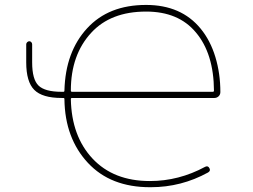

<svg xmlns="http://www.w3.org/2000/svg" viewBox="-20 -783 1040 790"><path d="M600.6 -12.7Q598.6 -12.7 596.7 -12.7Q516.6 -12.7 452.6 -37.6Q388.7 -62.5 341.8 -112.8Q294.9 -163.1 270.5 -228.5Q246.1 -293.9 245.1 -375Q245.1 -379.9 241.2 -379.9H233.4Q154.3 -379.9 121.1 -413.1Q87.9 -446.3 87.9 -526.4V-600.6Q87.9 -605.5 91.8 -609.4Q95.7 -613.3 100.6 -613.3Q105.5 -613.3 108.9 -609.4Q112.3 -605.5 112.3 -600.6V-526.4Q112.3 -456.1 138.7 -430.7Q165 -405.3 233.4 -405.3H241.2Q245.1 -405.3 245.1 -410.2Q247.1 -490.2 270.5 -554.2Q293.9 -618.2 338.4 -666.5Q382.8 -714.8 443.4 -738.8Q503.9 -762.7 581.1 -762.7Q653.3 -762.7 709.5 -738.3Q765.6 -713.9 805.7 -665Q845.7 -616.2 866.2 -548.3Q886.7 -480.5 886.7 -404.3Q886.7 -393.6 879.4 -386.7Q872.1 -379.9 862.3 -379.9H276.4Q271.5 -379.9 271.5 -375Q274.4 -222.7 360.8 -130.4Q447.3 -38.1 596.7 -38.1Q715.8 -38.1 824.2 -96.7Q835.9 -102.5 841.8 -90.8Q847.7 -80.1 835.9 -73.2Q725.6 -12.7 600.6 -12.7ZM581.1 -735.4Q435.5 -735.4 355.5 -648.4Q271.5 -557.6 271.5 -410.2Q271.5 -405.3 276.4 -405.3H855.5Q860.4 -405.3 860.4 -410.2Q859.4 -562.5 786.1 -649.4Q714.8 -735.4 581.1 -735.4Z"/></svg>

Font: Rounded Mgen+ 1mn thin
Style: Regular
Weight: 100
Designer: [Source Han Sans]
Ryoko NISHIZUKA  (kana & ideographs); Paul D. Hunt (Latin, Greek & Cyrillic); Wenlong ZHANG  (bopomofo
Version: Version 1.059.20150602